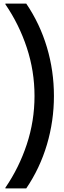

<svg xmlns="http://www.w3.org/2000/svg" viewBox="-20 -888 356 1068"><path d="M10 160V156Q86 45 129 -85Q172 -215 172 -354Q172 -493 129 -623Q86 -753 10 -864V-868H126Q202 -756 241 -625Q280 -494 280 -354Q280 -215 241 -83.5Q202 48 126 160Z"/></svg>

Font: Encode Sans Narrow
Style: SemiBold
Weight: 600
Designer: Pablo Impallari, Andres Torresi
Foundry: Pablo Impallari, Andres Torresi
Version: Version 1.000; ttfautohint (v1.00) -l 8 -r 50 -G 200 -x 14 -